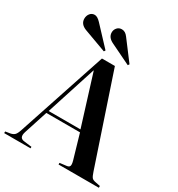

<svg xmlns="http://www.w3.org/2000/svg" viewBox="-222 -1096 1142 1235"><g transform="rotate(30 348.5 -478.5)"><path d="M466.8 -775.9 315.9 -849.1Q272 -869.6 272 -907.2Q272 -927.2 285.2 -942.1Q298.3 -957 319.8 -957Q345.7 -957 365.2 -930.2L474.1 -786.1ZM289.1 -775.9 120.1 -837.9Q75.2 -856 75.2 -896Q75.2 -918 88.1 -934.1Q101.1 -950.2 122.1 -950.2Q142.1 -950.2 167 -923.8L295.9 -786.1ZM-2.9 0V-12.2L33.2 -18.1Q52.7 -22 63.5 -32.7Q74.2 -43.5 84 -74.2L301.8 -730H397.9L618.2 -73.2Q627.9 -43.5 636.2 -33.4Q644.5 -23.4 666 -20L700.2 -13.2V0H400.9V-12.2L449.2 -18.1Q468.3 -20 472.4 -31.2Q476.6 -42.5 469.2 -68.8L417 -248H167L110.8 -74.2Q102.1 -47.9 108.6 -33.9Q115.2 -20 138.2 -18.1L192.9 -11.2V0ZM173.8 -266.1H410.2L294.9 -636.2H293Z"/></g></svg>

Font: Display Semibold
Style: Regular
Weight: 600
Designer: Latin by Veronika Burian and Jose Scaglione. Greek by Irene Vlachou. Cyrillic by Vera Evstafieva.
Foundry: TypeTogether
Version: Version 3.002